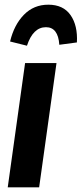

<svg xmlns="http://www.w3.org/2000/svg" viewBox="-20 -799 348 819"><path d="M221 -530 147 0H13L87 -530ZM23 -622Q40 -693 82 -736Q124 -779 186 -779Q250 -779 281 -734.5Q312 -690 308 -618L233 -608Q228 -683 176 -683Q121 -683 95 -604Z"/></svg>

Font: Fira Sans Extra Condensed SemiBold
Style: Italic
Weight: 600
Width: 3
Italic angle: -8°
Designer: Carrois Corporate & Edenspiekermann AG
Foundry: Carrois Corporate GbR & Edenspiekermann AG
Version: Version 4.203